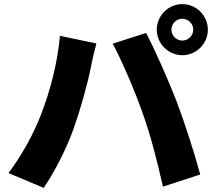

<svg xmlns="http://www.w3.org/2000/svg" viewBox="-20 -876 1040 932"><path d="M812 -732C812 -761 836 -785 865 -785C894 -785 918 -761 918 -732C918 -703 894 -679 865 -679C836 -679 812 -703 812 -732ZM741 -732C741 -664 797 -608 865 -608C933 -608 989 -664 989 -732C989 -800 933 -856 865 -856C797 -856 741 -800 741 -732ZM178 -317C143 -226 83 -117 21 -36L192 36C242 -36 304 -156 339 -256C370 -344 407 -475 421 -550C425 -573 439 -633 448 -665L271 -702C259 -568 223 -433 178 -317ZM672 -328C711 -219 742 -98 771 30L952 -29C924 -133 871 -296 838 -382C803 -473 732 -636 689 -716L527 -664C569 -587 635 -434 672 -328Z"/></svg>

Font: Noto Sans CJK HK Black
Style: Regular
Weight: 900
Designer: Ryoko NISHIZUKA 西塚涼子 (kana, bopomofo & ideographs); Paul D. Hunt (Latin, Greek & Cyrillic); Sandoll Communications 산돌커뮤니
Foundry: Adobe
Version: Version 2.004;hotconv 1.0.118;makeotfexe 2.5.65603